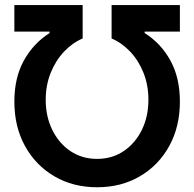

<svg xmlns="http://www.w3.org/2000/svg" viewBox="-20 -748 786 777"><path d="M38.1 -336.9Q38.1 -433.1 76.4 -502.7Q114.7 -572.3 180.7 -614.3V-620.1H38.1V-727.5H314.5V-592.3Q272.9 -574.7 239 -538.8Q205.1 -502.9 185.1 -453.1Q165 -403.3 165 -344.2Q165 -276.4 191.7 -222.2Q218.3 -168 265.1 -136.5Q312 -105 373 -105Q433.6 -105 480.5 -136.5Q527.3 -168 554 -222.2Q580.6 -276.4 580.6 -344.2Q580.6 -403.3 560.8 -453.1Q541 -502.9 507.1 -538.8Q473.1 -574.7 431.6 -592.3V-727.5H708V-620.1H565.4V-614.3Q631.3 -572.8 669.7 -502.9Q708 -433.1 708 -336.9Q708 -235.4 665 -157.2Q622.1 -79.1 546.4 -34.7Q470.7 9.8 373 9.8Q275.4 9.8 199.7 -34.7Q124 -79.1 81.1 -157.2Q38.1 -235.4 38.1 -336.9Z"/></svg>

Font: Inter Display SemiBold
Style: Regular
Weight: 600
Designer: Rasmus Andersson
Foundry: rsms
Version: Version 4.001;git-9221beed3